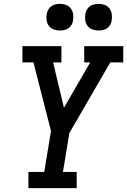

<svg xmlns="http://www.w3.org/2000/svg" viewBox="-20 -974 658 994"><path d="M127 0V-84H209L244 -296L153 -651H96V-735H298V-651H255L311 -416L447 -651H416V-735H618V-651H551L339 -285L306 -84H377V0ZM490 -816Q474 -816 458.5 -821.5Q443 -827 433.5 -839.5Q424 -852 421.5 -868.5Q419 -885 422 -902Q424 -913 430 -924Q436 -935 446 -942Q456 -949 467.5 -951.5Q479 -954 490 -954Q507 -954 522 -948.5Q537 -943 546.5 -930.5Q556 -918 558.5 -901.5Q561 -885 558 -868Q557 -857 551 -846Q545 -835 535 -828Q525 -821 513.5 -818.5Q502 -816 490 -816ZM290 -816Q274 -816 258.5 -821.5Q243 -827 233.5 -839.5Q224 -852 221.5 -868.5Q219 -885 222 -902Q224 -913 230 -924Q236 -935 246 -942Q256 -949 267.5 -951.5Q279 -954 290 -954Q307 -954 322 -948.5Q337 -943 346.5 -930.5Q356 -918 358.5 -901.5Q361 -885 358 -868Q357 -857 351 -846Q345 -835 335 -828Q325 -821 313.5 -818.5Q302 -816 290 -816Z"/></svg>

Font: Iosevka Slab Medium Extended
Style: Italic
Weight: 500
Width: 7
Italic angle: -9°
Monospace: yes
Designer: Belleve Invis
Foundry: Belleve Invis
Version: Version 11.1.0; ttfautohint (v1.8.3)